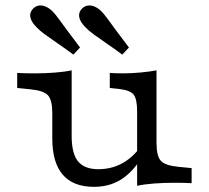

<svg xmlns="http://www.w3.org/2000/svg" viewBox="-20 -686 782 719"><path d="M248.4 -412.9V-206.5H175.8V-262.1Q175.8 -311.3 159.7 -329Q143.5 -346.8 93.5 -351.6L44.4 -356.5V-412.9Q55.6 -412.1 72.6 -411.7Q89.5 -411.3 109.7 -411.3Q148.4 -411.3 185.1 -414.1Q221.8 -416.9 248.4 -422.6ZM248.4 -206.5V-175.8Q248.4 -111.3 272.2 -81.9Q296 -52.4 348.4 -52.4Q405.6 -52.4 450.8 -82.3Q496 -112.1 528.2 -171L527.4 -126.6Q493.5 -58.1 445.6 -22.2Q397.6 13.7 332.3 13.7Q254 13.7 214.9 -31.9Q175.8 -77.4 175.8 -167.7V-206.5ZM493.5 0V-206.5H566.1V-150.8Q566.1 -101.6 582.3 -83.9Q598.4 -66.1 648.4 -61.3L697.6 -56.5V0Q686.3 -0.8 669.8 -1.2Q653.2 -1.6 632.3 -1.6Q593.5 -1.6 556.9 1.2Q520.2 4 493.5 9.7ZM566.1 -412.9V-206.5H493.5V-267.7Q493.5 -314.5 481 -331Q468.5 -347.6 429 -352.4L391.1 -356.5V-412.9Q401.6 -412.1 413.7 -411.7Q425.8 -411.3 441.1 -411.3Q471.8 -411.3 506.5 -414.5Q541.1 -417.7 566.1 -422.6ZM254.8 -481.5Q221 -506.5 194.4 -524.6Q167.7 -542.7 148.4 -556.9Q129 -571 116.9 -583.9Q96.8 -604 93.5 -622.2Q90.3 -640.3 104.8 -654.8Q118.5 -667.7 137.1 -665.3Q155.6 -662.9 174.2 -646Q184.7 -636.3 198.8 -616.9Q212.9 -597.6 233.1 -570.2Q253.2 -542.7 279.8 -508.1ZM437.9 -481.5Q404 -506.5 377.4 -524.6Q350.8 -542.7 331.5 -556.9Q312.1 -571 300 -583.9Q279.8 -604 276.6 -622.2Q273.4 -640.3 287.9 -654.8Q301.6 -667.7 320.2 -665.3Q338.7 -662.9 357.3 -646Q367.7 -636.3 381.9 -616.9Q396 -597.6 416.1 -570.2Q436.3 -542.7 462.9 -508.1Z"/></svg>

Font: Playfair 5pt SemiExpanded Light
Style: Regular
Weight: 300
Width: 6
Designer: Claus Eggers Sørensen
Foundry: Claus Eggers Sørensen
Version: Version 2.203